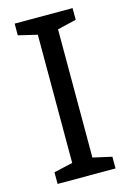

<svg xmlns="http://www.w3.org/2000/svg" viewBox="-111 -770 561 826"><g transform="rotate(-15 169.5 -357.0)"><path d="M298 0H40V-52L124 -71V-642L40 -662V-714H298V-662L214 -642V-71L298 -52Z"/></g></svg>

Font: Noto Sans Tirhuta
Style: Regular
Weight: 400
Designer: Monotype Design Team
Foundry: Monotype Imaging Inc.
Version: Version 2.003; ttfautohint (v1.8.4.7-5d5b)